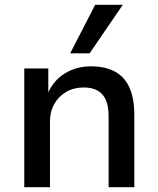

<svg xmlns="http://www.w3.org/2000/svg" viewBox="-20 -779 658 799"><path d="M81 0V-494H181V-390H179Q202 -444 250 -473.5Q298 -503 358 -503Q418 -503 458.5 -481Q499 -459 519 -414Q539 -369 539 -300V0H432V-295Q432 -334 421.5 -360.5Q411 -387 388 -401Q365 -415 328 -415Q287 -415 255.5 -396.5Q224 -378 206 -346.5Q188 -315 188 -275V0ZM272 -557 376 -759H491L353 -557Z"/></svg>

Font: Nunito Sans 9pt SemiBold
Style: Regular
Weight: 600
Version: Version 3.101;gftools[0.9.27]